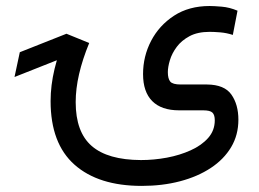

<svg xmlns="http://www.w3.org/2000/svg" viewBox="-20 -375 861 639"><path d="M183.6 -180.2 201.2 -262.7 45.9 -201.2 28.3 -118.7ZM276.9 -231.9 201.2 -262.7Q174.8 -200.7 161.6 -145.8Q148.4 -90.8 148.4 -38.6Q148.4 102.5 228 173.1Q307.6 243.7 451.7 243.7Q520.5 243.7 579.1 228.3Q637.7 212.9 681.4 184.1Q725.1 155.3 749.3 114.7Q773.4 74.2 773.4 23.4Q773.4 -26.9 750.2 -60.1Q727.1 -93.3 668.9 -93.8H581.1Q554.7 -93.8 546.6 -103.5Q538.6 -113.3 538.6 -134.8Q538.6 -151.9 545.4 -174.6Q552.2 -197.3 568.1 -218.8Q584 -240.2 610.8 -254.6Q637.7 -269 677.7 -269Q691.9 -269 712.9 -267.3Q733.9 -265.6 754.9 -258.8L770.5 -339.4Q744.1 -350.6 718 -352.8Q691.9 -355 677.7 -355Q608.9 -355 559.3 -322.8Q509.8 -290.5 482.9 -239Q456.1 -187.5 456.1 -128.4Q456.1 -69.3 486.6 -38.6Q517.1 -7.8 576.2 -7.8H656.2Q679.2 -7.8 687 -0.2Q694.8 7.3 694.8 25.4Q694.8 59.1 672.9 84Q650.9 108.9 614.7 125.2Q578.6 141.6 535.4 149.7Q492.2 157.7 449.2 157.7Q338.4 157.2 285.2 110.8Q231.9 64.5 231.9 -35.2Q231.9 -79.6 243.2 -128.4Q254.4 -177.2 276.9 -231.9Z"/></svg>

Font: Vazir Variable Regular
Style: Regular
Weight: 400
Designer: Saber Rastikerdar
Foundry: Saber Rastikerdar
Version: Version 30.1.0